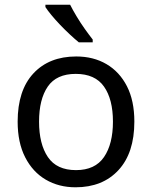

<svg xmlns="http://www.w3.org/2000/svg" viewBox="-20 -786 645 816"><path d="M551 -269Q551 -136 483.5 -63Q416 10 301 10Q230 10 174.5 -22.5Q119 -55 87 -117.5Q55 -180 55 -269Q55 -402 122 -474Q189 -546 304 -546Q377 -546 432.5 -513.5Q488 -481 519.5 -419.5Q551 -358 551 -269ZM146 -269Q146 -174 183.5 -118.5Q221 -63 303 -63Q384 -63 422 -118.5Q460 -174 460 -269Q460 -364 422 -418Q384 -472 302 -472Q220 -472 183 -418Q146 -364 146 -269ZM278 -766Q289 -744 305.5 -716.5Q322 -689 340.5 -663Q359 -637 374 -618V-606H315Q298 -620 277 -639.5Q256 -659 235.5 -680.5Q215 -702 198.5 -722Q182 -742 173 -756V-766Z"/></svg>

Font: Noto Sans Kawi
Style: Regular
Weight: 400
Designer: Fadhl Haqq
Version: Version 1.000